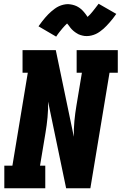

<svg xmlns="http://www.w3.org/2000/svg" viewBox="-20 -1002 647 1022"><path d="M3 0V-120H46L128 -615H100V-735H277L373 -274Q372 -315 376 -357.5Q380 -400 387 -441L416 -615H388V-735H607V-615H563L461 0H332L236 -461Q237 -420 233 -377.5Q229 -335 222 -294L193 -120H221V0ZM279 -807 185 -862Q194 -875 203 -886.5Q212 -898 220 -907.5Q228 -917 236.5 -925.5Q245 -934 253 -941Q261 -948 272 -956Q283 -964 294 -969Q305 -974 317.5 -977Q330 -980 342 -980Q347 -980 353 -979Q359 -978 364.5 -977Q370 -976 375.5 -974Q381 -972 386 -970Q391 -968 395.5 -965Q400 -962 404 -959.5Q408 -957 413 -952.5Q418 -948 421.5 -944Q425 -940 428.5 -936Q432 -932 434.5 -928.5Q437 -925 440 -921Q443 -917 446 -912Q454 -919 459.5 -925Q465 -931 472 -939.5Q479 -948 487 -958.5Q495 -969 505 -982L599 -928Q590 -915 581 -903.5Q572 -892 563.5 -882.5Q555 -873 547 -864.5Q539 -856 531 -849Q523 -842 512 -834Q501 -826 490 -821Q479 -816 466.5 -813Q454 -810 442 -810Q436 -810 430.5 -810.5Q425 -811 419.5 -812.5Q414 -814 408.5 -815.5Q403 -817 398 -819.5Q393 -822 388.5 -825Q384 -828 380 -830.5Q376 -833 371 -837.5Q366 -842 362 -846Q358 -850 355 -854Q352 -858 349.5 -861.5Q347 -865 343.5 -869.5Q340 -874 337 -877Q330 -870 324.5 -864.5Q319 -859 312 -850.5Q305 -842 296.5 -831.5Q288 -821 279 -807Z"/></svg>

Font: Iosevka Slab Heavy Extended
Style: Italic
Weight: 900
Width: 7
Italic angle: -9°
Monospace: yes
Designer: Belleve Invis
Foundry: Belleve Invis
Version: Version 11.1.0; ttfautohint (v1.8.3)